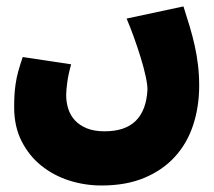

<svg xmlns="http://www.w3.org/2000/svg" viewBox="-20 -419 670 602"><path d="M203.1 -217.3Q194.3 -186.5 190.9 -160.9Q187.5 -135.3 187.5 -121.1Q187.5 -98.1 194.1 -77.6Q200.7 -57.1 215.1 -41.5Q229.5 -25.9 252.4 -16.6Q275.4 -7.3 308.1 -7.3Q372.6 -7.3 405.8 -40.3Q439 -73.2 442.4 -138.2Q442.4 -154.3 436.5 -180.9Q430.7 -207.5 421.1 -238.5Q411.6 -269.5 400.1 -301.5Q388.7 -333.5 377 -360.8L555.2 -398.9Q565.9 -365.7 575 -335.4Q584 -305.2 590.6 -275.4Q597.2 -245.6 600.8 -215.1Q604.5 -184.6 604.5 -150.4Q604.5 -85 585.9 -27.8Q567.4 29.3 529.3 71.5Q491.2 113.8 433.6 138.2Q376 162.6 298.3 162.6Q246.1 162.6 197 147Q147.9 131.3 109.4 100.3Q70.8 69.3 47.6 23.4Q24.4 -22.5 24.4 -82.5Q24.4 -103.5 25.4 -121.1Q26.4 -138.7 29.1 -156.7Q31.7 -174.8 37.1 -194.8Q42.5 -214.8 51.3 -240.2Z"/></svg>

Font: DimaFred
Style: Bold
Weight: 800
Designer: R.Balvardi
Foundry: R.Balvardi (r.balvardi@gmail.com)
Version: Version 1.00;August 2, 2018;FontCreator 11.5.0.2427 64-bit